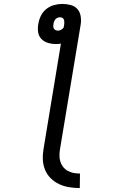

<svg xmlns="http://www.w3.org/2000/svg" viewBox="-20 -755 640 977"><path d="M386 202Q358 202 331 197.5Q304 193 280 181.5Q256 170 237.5 151.5Q219 133 209 108.5Q199 84 198 56Q197 28 202 0L290 -533Q284 -532 277.5 -531.5Q271 -531 264 -531Q243 -531 223.5 -537Q204 -543 190.5 -557Q177 -571 174 -591.5Q171 -612 175 -633Q178 -654 188 -674.5Q198 -695 215.5 -709Q233 -723 254.5 -729Q276 -735 297 -735Q319 -735 339.5 -729.5Q360 -724 373 -710Q386 -696 390 -675Q394 -654 391 -633L286 0Q283 17 282.5 33.5Q282 50 286.5 65.5Q291 81 300.5 93.5Q310 106 324 114Q338 122 354 125Q370 128 387 128ZM275 -599Q283 -599 291 -603.5Q299 -608 304 -615L307 -633Q307 -639 307 -645Q307 -651 304.5 -656.5Q302 -662 297 -664.5Q292 -667 286 -667Q279 -667 272.5 -664.5Q266 -662 262 -657Q258 -652 255.5 -646Q253 -640 252 -633Q251 -627 251 -620.5Q251 -614 254.5 -609Q258 -604 263.5 -601.5Q269 -599 275 -599Z"/></svg>

Font: Iosevka Plex Etoile
Style: Italic
Weight: 400
Italic angle: -9°
Designer: Belleve Invis
Foundry: Belleve Invis
Version: Version 25.1.1; ttfautohint (v1.8.4)